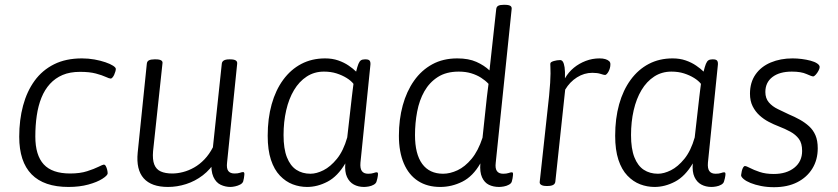

<svg xmlns="http://www.w3.org/2000/svg" viewBox="-20 -772 3486 799"><path d="M265 6Q163 6 111.5 -46.5Q60 -99 60 -203Q60 -273 76 -332.5Q92 -392 124 -436Q156 -480 205 -504.5Q254 -529 321 -529Q348 -529 373 -524.5Q398 -520 418.5 -513Q439 -506 450.5 -498.5Q462 -491 462 -485Q462 -481 460 -474Q458 -467 455 -460.5Q452 -454 448 -449.5Q444 -445 441 -445Q435 -445 420 -452Q405 -459 379 -466Q353 -473 313 -473Q271 -473 240.5 -460Q210 -447 188 -423Q166 -399 152.5 -365.5Q139 -332 133 -291Q127 -250 127 -204Q127 -126 162 -88Q197 -50 272 -50Q313 -50 342.5 -59.5Q372 -69 390 -78Q408 -87 412 -87Q417 -87 420.5 -80.5Q424 -74 426 -65.5Q428 -57 428 -51Q428 -42 406 -28Q384 -14 347.5 -4Q311 6 265 6Z M679 6Q610 6 578 -30Q546 -66 553 -137L591 -507Q592 -517 600 -521Q608 -525 622 -525H629Q644 -525 651 -520.5Q658 -516 656 -507L617 -143Q614 -108 622 -87.5Q630 -67 649 -58.5Q668 -50 697 -50Q718 -50 741.5 -56Q765 -62 788 -75Q811 -88 831 -109Q851 -130 866 -159L903 -507Q905 -525 934 -525H938Q954 -525 961 -520.5Q968 -516 967 -507L925 -96Q922 -71 930 -60.5Q938 -50 956 -50Q970 -50 978.5 -53Q987 -56 992 -56Q994 -56 995.5 -54Q997 -52 997 -48Q997 -47 996.5 -42Q996 -37 995 -30.5Q994 -24 992 -17Q989 -9 979.5 -4Q970 1 958.5 3.5Q947 6 939 6Q918 6 898.5 -3Q879 -12 868 -36Q857 -60 860 -104L879 -105Q856 -67 824 -42.5Q792 -18 754.5 -6Q717 6 679 6Z M1258 6Q1227 6 1198 -5Q1169 -16 1145 -41Q1121 -66 1107.5 -107Q1094 -148 1094 -207Q1094 -279 1110.5 -338Q1127 -397 1158.5 -440Q1190 -483 1234 -506Q1278 -529 1333 -529Q1363 -529 1387.5 -520.5Q1412 -512 1431 -499Q1450 -486 1462 -474Q1467 -495 1471.5 -506Q1476 -517 1482 -521Q1488 -525 1498 -525H1502Q1515 -525 1519 -518.5Q1523 -512 1521 -498L1480 -95Q1478 -71 1486 -60Q1494 -49 1512 -49Q1526 -49 1534.5 -52Q1543 -55 1547 -55Q1550 -55 1551.5 -53.5Q1553 -52 1553 -48Q1553 -46 1552.5 -41Q1552 -36 1550.5 -30Q1549 -24 1547 -17Q1545 -9 1535.5 -3.5Q1526 2 1514.5 4Q1503 6 1495 6Q1471 6 1452.5 -4Q1434 -14 1424 -35.5Q1414 -57 1417 -92Q1385 -38 1343 -16Q1301 6 1258 6ZM1272 -49Q1297 -49 1326 -63.5Q1355 -78 1382 -111Q1409 -144 1425 -200L1444 -367Q1446 -381 1447.5 -396Q1449 -411 1451 -423Q1441 -436 1422.5 -447.5Q1404 -459 1380.5 -466.5Q1357 -474 1328 -474Q1288 -474 1256.5 -453.5Q1225 -433 1203.5 -397Q1182 -361 1171 -313Q1160 -265 1160 -210Q1160 -153 1174 -117.5Q1188 -82 1213 -65.5Q1238 -49 1272 -49Z M1812 6Q1758 6 1719.5 -19Q1681 -44 1660.5 -92Q1640 -140 1640 -207Q1640 -275 1656 -333.5Q1672 -392 1703 -436Q1734 -480 1779 -504.5Q1824 -529 1883 -529Q1930 -529 1962.5 -514.5Q1995 -500 2017 -479L2045 -734Q2046 -744 2053.5 -748Q2061 -752 2076 -752H2080Q2097 -752 2104 -747.5Q2111 -743 2109 -732L2043 -95Q2040 -71 2048 -60Q2056 -49 2074 -49Q2088 -49 2096.5 -52Q2105 -55 2110 -55Q2112 -55 2113.5 -53.5Q2115 -52 2115 -48Q2115 -46 2114.5 -41Q2114 -36 2113 -30Q2112 -24 2110 -17Q2108 -9 2098 -3.5Q2088 2 2076.5 4Q2065 6 2057 6Q2033 6 2014.5 -3Q1996 -12 1986 -34Q1976 -56 1979 -92Q1948 -38 1904 -16Q1860 6 1812 6ZM1824 -49Q1853 -49 1884 -63.5Q1915 -78 1942.5 -111Q1970 -144 1988 -199L2006 -367Q2008 -382 2009.5 -395.5Q2011 -409 2013 -423Q2000 -437 1982 -448.5Q1964 -460 1941 -467Q1918 -474 1889 -474Q1837 -474 1802 -451.5Q1767 -429 1746 -392Q1725 -355 1716 -307.5Q1707 -260 1707 -210Q1707 -131 1737 -90Q1767 -49 1824 -49Z M2254 2Q2240 2 2232.5 -2.5Q2225 -7 2226 -15L2265 -373Q2268 -404 2269.5 -427.5Q2271 -451 2271 -466Q2271 -483 2270.5 -491.5Q2270 -500 2270 -506Q2270 -511 2274 -513.5Q2278 -516 2284.5 -518Q2291 -520 2298 -521Q2305 -522 2311 -522Q2318 -522 2322.5 -515Q2327 -508 2329.5 -492Q2332 -476 2331 -446Q2346 -472 2368 -490Q2390 -508 2417.5 -518.5Q2445 -529 2475 -529Q2489 -529 2499 -526Q2509 -523 2515 -517.5Q2521 -512 2520 -502Q2520 -496 2518 -488.5Q2516 -481 2512.5 -474.5Q2509 -468 2505 -464Q2501 -460 2498 -460Q2493 -460 2479.5 -464.5Q2466 -469 2445 -469Q2411 -469 2381 -450Q2351 -431 2332 -399L2291 -16Q2290 -7 2282 -2.5Q2274 2 2258 2Z M2704 6Q2673 6 2644 -5Q2615 -16 2591 -41Q2567 -66 2553.5 -107Q2540 -148 2540 -207Q2540 -279 2556.5 -338Q2573 -397 2604.5 -440Q2636 -483 2680 -506Q2724 -529 2779 -529Q2809 -529 2833.5 -520.5Q2858 -512 2877 -499Q2896 -486 2908 -474Q2913 -495 2917.5 -506Q2922 -517 2928 -521Q2934 -525 2944 -525H2948Q2961 -525 2965 -518.5Q2969 -512 2967 -498L2926 -95Q2924 -71 2932 -60Q2940 -49 2958 -49Q2972 -49 2980.5 -52Q2989 -55 2993 -55Q2996 -55 2997.5 -53.5Q2999 -52 2999 -48Q2999 -46 2998.5 -41Q2998 -36 2996.5 -30Q2995 -24 2993 -17Q2991 -9 2981.5 -3.5Q2972 2 2960.5 4Q2949 6 2941 6Q2917 6 2898.5 -4Q2880 -14 2870 -35.5Q2860 -57 2863 -92Q2831 -38 2789 -16Q2747 6 2704 6ZM2718 -49Q2743 -49 2772 -63.5Q2801 -78 2828 -111Q2855 -144 2871 -200L2890 -367Q2892 -381 2893.5 -396Q2895 -411 2897 -423Q2887 -436 2868.5 -447.5Q2850 -459 2826.5 -466.5Q2803 -474 2774 -474Q2734 -474 2702.5 -453.5Q2671 -433 2649.5 -397Q2628 -361 2617 -313Q2606 -265 2606 -210Q2606 -153 2620 -117.5Q2634 -82 2659 -65.5Q2684 -49 2718 -49Z M3201 7Q3172 7 3147 2Q3122 -3 3103.5 -10.5Q3085 -18 3074.5 -27Q3064 -36 3064 -43Q3065 -52 3067 -60.5Q3069 -69 3072.5 -75Q3076 -81 3080 -81Q3086 -81 3101 -73Q3116 -65 3141 -56.5Q3166 -48 3200 -48Q3253 -48 3285.5 -74Q3318 -100 3318 -144Q3318 -176 3304.5 -194Q3291 -212 3269 -224Q3247 -236 3221 -246Q3200 -254 3179 -265Q3158 -276 3140.5 -292Q3123 -308 3112 -330Q3101 -352 3101 -382Q3101 -429 3124 -462Q3147 -495 3187.5 -512Q3228 -529 3278 -529Q3297 -529 3316.5 -526.5Q3336 -524 3353 -519.5Q3370 -515 3380.5 -508Q3391 -501 3391 -493Q3391 -487 3386 -477.5Q3381 -468 3374.5 -461Q3368 -454 3364 -454Q3358 -454 3336 -464Q3314 -474 3275 -474Q3224 -474 3194.5 -451.5Q3165 -429 3165 -389Q3165 -363 3179.5 -346Q3194 -329 3217 -318Q3240 -307 3263 -296Q3287 -286 3308.5 -274Q3330 -262 3347 -246.5Q3364 -231 3373.5 -209Q3383 -187 3383 -155Q3383 -107 3360.5 -70.5Q3338 -34 3297.5 -13.5Q3257 7 3201 7Z"/></svg>

Font: Asap Light
Style: Italic
Weight: 300
Italic angle: -6°
Designer: Pablo Cosgaya
Foundry: Omnibus-Type
Version: Version 3.001